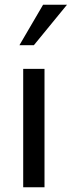

<svg xmlns="http://www.w3.org/2000/svg" viewBox="-20 -791 303 811"><path d="M263 -771 123 -600H62L162 -771ZM168 0H78V-500H168Z"/></svg>

Font: Mingzat
Style: Regular
Weight: 400
Designer: Jason Glavy (Lepcha), Lorna Priest (Lepcha additions), Walt Agee (Sophia), Victor Gaultney (Sophia)
Foundry: SIL International
Version: Version 0.100